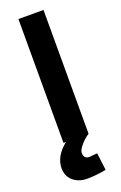

<svg xmlns="http://www.w3.org/2000/svg" viewBox="-170 -728 626 991"><g transform="rotate(-20 143.0 -232.0)"><path d="M74.2 0V-680.2H211.9V0Q188 15.1 166.5 40Q145 64.9 145 81.1Q145 114.3 176.8 113.8L219.2 109.9L231 205.1Q171.9 215.8 126.5 215.8Q81.1 215.8 50.3 189.9Q20 164.1 20 120.1Q20 54.2 87.9 0Z"/></g></svg>

Font: TitilliumWeb-Bold
Style: Bold
Weight: 700
Version: Version 1.001;PS 57.000;hotconv 1.0.70;makeotf.lib2.5.55311